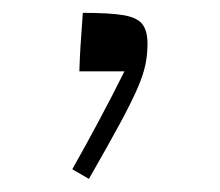

<svg xmlns="http://www.w3.org/2000/svg" viewBox="-20 -752 335 293"><path d="M106.4 -732.4Q147.5 -732.4 168.7 -728.8Q189.9 -725.1 197.5 -714.8Q205.1 -704.6 205.1 -685.1Q205.1 -668.9 201.9 -653.3Q198.7 -637.7 189.5 -616.5Q180.2 -595.2 162.4 -562.3Q144.5 -529.3 115.7 -479L90.3 -493.7Q109.9 -528.3 129.6 -565.2Q149.4 -602.1 169.9 -643.1H101.1Q101.6 -660.6 102.8 -680.9Q104 -701.2 106.4 -732.4Z"/></svg>

Font: Pinar-DS3-FD Light
Style: Regular
Weight: 300
Designer: Amin Abedi
Version: Version 3.000